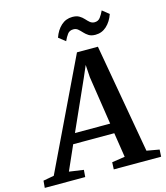

<svg xmlns="http://www.w3.org/2000/svg" viewBox="-206 -1065 1009 1169"><g transform="rotate(-15 298.0 -481.0)"><path d="M-70.5 0 -66.5 -44.5 1.5 -57 332.5 -746.5H464.5L586 -58.5L665.5 -44.5L663 0H364.5L366.5 -44.5L448.5 -57L424.5 -212H165.5L97 -57.5L188 -44.5L184.5 0ZM193.5 -275H415.5L369 -580L364 -658.5L332 -584.5ZM470 -820.5Q443.5 -820.5 427.5 -830.8Q411.5 -841 399.8 -854Q388 -867 376.2 -877.2Q364.5 -887.5 347 -887.5Q323 -887.5 310.2 -870.5Q297.5 -853.5 286.5 -829L244 -862.5Q259.5 -907.5 289.5 -934.8Q319.5 -962 360.5 -962Q387 -962 403.5 -952.2Q420 -942.5 431.8 -929.2Q443.5 -916 455.2 -906Q467 -896 484 -895.5Q507 -895.5 520 -912.8Q533 -930 544 -954L586 -920.5Q570.5 -875.5 540.5 -848Q510.5 -820.5 470 -820.5Z"/></g></svg>

Font: Merriweather SemiBold
Style: Italic
Weight: 600
Italic angle: -7.8°
Version: Version 2.101